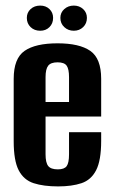

<svg xmlns="http://www.w3.org/2000/svg" viewBox="-20 -659 406 687"><path d="M188 8Q136 8 100.5 -3.5Q65 -15 47 -49.5Q29 -84 29 -154V-377Q29 -450 68 -477Q107 -504 186 -504Q264 -504 303 -477Q342 -450 342 -377V-242H143V-107Q143 -77 152.5 -65Q162 -53 187 -53Q210 -53 218.5 -64.5Q227 -76 227 -107V-186H342V-155Q342 -85 324 -50Q306 -15 271.5 -3.5Q237 8 188 8ZM143 -294H227V-383Q227 -412 218.5 -424Q210 -436 186 -436Q162 -436 152.5 -424Q143 -412 143 -383ZM124 -549Q103 -549 89.5 -562Q76 -575 76 -595Q76 -614 89.5 -626.5Q103 -639 124 -639Q144 -639 157 -626.5Q170 -614 170 -595Q170 -575 157 -562Q144 -549 124 -549ZM244 -549Q224 -549 210 -562Q196 -575 196 -595Q196 -614 210 -626.5Q224 -639 244 -639Q264 -639 277.5 -626.5Q291 -614 291 -595Q291 -575 277.5 -562Q264 -549 244 -549Z"/></svg>

Font: Alumni Sans Thin
Style: Bold
Weight: 700
Version: Version 1.018